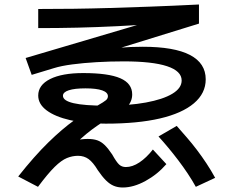

<svg xmlns="http://www.w3.org/2000/svg" viewBox="-20 -788 1040 854"><path d="M526 46Q504 46 486 38.5Q468 31 451 14Q434 -3 415 -31Q394 -66 374 -80.5Q354 -95 327 -95Q302 -95 277.5 -85Q253 -75 223 -45.5Q193 -16 149 43L61 -3Q133 -94 195 -154.5Q257 -215 311.5 -254Q366 -293 413 -318Q443 -335 451.5 -342.5Q460 -350 460 -360Q460 -377 434.5 -386Q409 -395 360 -395Q312 -395 286 -386.5Q260 -378 260 -362Q260 -340 307.5 -329Q355 -318 450 -318Q553 -318 629 -332Q705 -346 746.5 -371Q788 -396 788 -430Q788 -472 723 -493.5Q658 -515 530 -515Q469 -515 409.5 -511.5Q350 -508 301 -501.5Q252 -495 220 -485L121 -455L94 -530L676 -702L691 -683Q591 -676 501 -671.5Q411 -667 325 -665Q239 -663 150 -663V-748Q231 -748 308 -749Q385 -750 468 -752.5Q551 -755 648 -758.5Q745 -762 865 -768V-683L425 -547L419 -562Q468 -572 514.5 -576Q561 -580 615 -580Q755 -580 825 -543.5Q895 -507 895 -435Q895 -373 842.5 -328.5Q790 -284 691 -261Q592 -238 450 -238Q360 -238 292.5 -253.5Q225 -269 187.5 -297Q150 -325 150 -363Q150 -410 203 -436.5Q256 -463 350 -463Q462 -463 515 -440Q568 -417 568 -368Q568 -337 545.5 -312.5Q523 -288 470 -264Q435 -246 388.5 -211.5Q342 -177 286 -119L267 -147Q295 -159 320 -164.5Q345 -170 370 -170Q395 -170 412.5 -164Q430 -158 445.5 -143Q461 -128 479 -101Q498 -67 510 -56Q522 -45 540 -45Q569 -45 600 -65.5Q631 -86 660 -123L720 -58Q680 -12 627 17Q574 46 526 46ZM851 43Q835 14 815 -16Q795 -46 773 -75Q751 -104 728.5 -131Q706 -158 685 -181L766 -228Q788 -203 811 -176.5Q834 -150 856 -121Q878 -92 898.5 -61Q919 -30 937 3Z"/></svg>

Font: M PLUS 2 Medium
Style: Regular
Weight: 500
Designer: Coji Morishita
Foundry: UNDERFOREST DESIGN
Version: Version 1.001